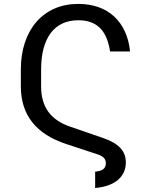

<svg xmlns="http://www.w3.org/2000/svg" viewBox="-20 -757 762 969"><path d="M460.2 109.4Q486.5 107.2 500.4 97.3Q514.2 87.4 514.2 66.8Q514.2 51.8 505.5 41.2Q496.8 30.5 474.4 22.7L315.3 -29.8Q85.2 -104.8 85.2 -321V-406.2Q85.2 -481.5 105.8 -542.8Q126.4 -604 164.2 -647.2Q202.1 -690.3 255.5 -713.8Q308.9 -737.2 375 -737.2Q431.1 -737.2 476.7 -721.1Q522.4 -704.9 555.9 -674Q589.5 -643.1 610.1 -598.5Q630.7 -554 636.4 -497.2H535.5Q523.1 -578.8 483.5 -616.8Q443.9 -654.8 375.7 -654.8Q329.9 -654.8 294.7 -638.3Q259.6 -621.8 235.8 -590Q212 -558.2 199.8 -511.9Q187.5 -465.6 187.5 -406.2V-321Q187.5 -243.3 223.7 -193.2Q259.9 -143.1 333.8 -117.9L498.6 -61.1Q557.5 -41.2 586.3 -11.4Q615.1 18.5 615.1 62.5Q615.1 89.8 604.8 112.2Q594.5 134.6 574.8 151.3Q555 168 526.1 178.3Q497.2 188.6 460.2 191.8Z"/></svg>

Font: Interop
Style: Regular
Weight: 400
Designer: Rasmus Andersson, Google, Jang Haemin
Foundry: jhaemin
Version: Version 1.008